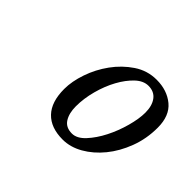

<svg xmlns="http://www.w3.org/2000/svg" viewBox="-79 -833 515 515"><g transform="rotate(45 178.0 -576.0)"><path d="M204 -459Q223 -459 241 -478.5Q259 -498 273 -525.5Q287 -553 295.5 -584Q304 -615 304 -638Q304 -664 292.5 -679.5Q281 -695 259 -695Q240 -695 222.5 -678.5Q205 -662 191 -636.5Q177 -611 168.5 -579.5Q160 -548 160 -518Q160 -492 170.5 -475.5Q181 -459 204 -459ZM105 -529Q105 -558 116.5 -591.5Q128 -625 149 -654Q170 -683 199 -702.5Q228 -722 263 -722Q303 -722 329.5 -700Q356 -678 356 -633Q356 -591 342 -554Q328 -517 305.5 -489.5Q283 -462 255 -446Q227 -430 198 -430Q153 -430 129 -455Q105 -480 105 -529Z"/></g></svg>

Font: Lusitana
Style: Italic
Weight: 400
Italic angle: -12°
Designer: Ana Paula Megda
Foundry: Ana Paula Megda
Version: Version 1.000; ttfautohint (v1.1) -l 8 -r 50 -G 200 -x 14 -D